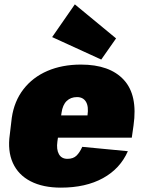

<svg xmlns="http://www.w3.org/2000/svg" viewBox="-20 -848 660 880"><path d="M259 12Q177 12 120.5 -17Q64 -46 39 -101Q14 -156 25 -232L34 -308Q45 -384 87.5 -439Q130 -494 197.5 -523Q265 -552 351 -552Q483 -552 547.5 -482Q612 -412 592 -273L584 -217H206L220 -319H423L376 -283L381 -319Q387 -360 374 -381.5Q361 -403 333 -403Q304 -403 285.5 -385Q267 -367 262 -331L243 -199Q238 -163 250 -141.5Q262 -120 289 -120Q316 -120 331 -135Q346 -150 357 -175L566 -155Q531 -75 452 -31.5Q373 12 259 12ZM512 -672 444 -575 219 -678 323 -828Z"/></svg>

Font: Pathway Extreme Condensed Black
Style: Italic
Weight: 900
Width: 3
Italic angle: -8°
Version: Version 1.001;gftools[0.9.26]